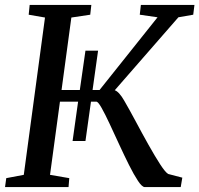

<svg xmlns="http://www.w3.org/2000/svg" viewBox="-22 -763 812 783"><path d="M-1.5 0 3.5 -36.5 75 -50 161.5 -691.5 95 -703 99 -743H350.5L346 -703L269 -691.5L229 -396H303.5L326.5 -556.5H378L355.5 -396H384L620.5 -692.5L548 -703L552.5 -743H771L766 -703L705.5 -692.5L446 -395Q463.5 -389 484.2 -353.2Q505 -317.5 532 -267Q557.5 -219 583.8 -172.2Q610 -125.5 631.2 -92.8Q652.5 -60 664 -53.5L721.5 -38.5L715 0H568.5Q557.5 0 540.8 -25.2Q524 -50.5 504.2 -90Q484.5 -129.5 464 -174Q443.5 -218.5 425 -258.2Q406.5 -298 392.2 -323.2Q378 -348.5 370.5 -348.5H349L326.5 -188H274L296.5 -348.5H222.5L182 -50L260.5 -36.5L257.5 0Z"/></svg>

Font: Merriweather Text Regular
Style: Italic
Weight: 400
Italic angle: -7.8°
Designer: Eben Sorkin
Foundry: Eben Sorkin
Version: Version 2.100; ttfautohint (v1.7.19-72a1) -l 8 -r 50 -G 200 